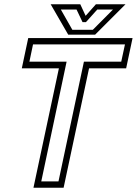

<svg xmlns="http://www.w3.org/2000/svg" viewBox="-20 -878 640 898"><path d="M136.5 0 255.5 -558.5H82L112 -700H600L570 -558.5H396.5L277.5 0ZM173 -29.5H253.5L372.5 -589.5H547L564.5 -670.5H134.5L117.5 -589.5H291.5ZM299 -716 217 -858H355.5L380.5 -804L428.5 -858H567L425 -716ZM318.5 -738.5H414L508.5 -833.5H435L382 -774.5H366L338 -833.5H264.5Z"/></svg>

Font: Tourney Light
Style: Italic
Weight: 300
Italic angle: -12°
Version: Version 1.015